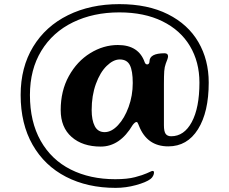

<svg xmlns="http://www.w3.org/2000/svg" viewBox="-20 -700 1111 930"><path d="M80 -240Q80 -374 140.5 -473.5Q201 -573 309.5 -626.5Q418 -680 558 -680Q696 -680 793.5 -631Q891 -582 941 -496Q991 -410 991 -300Q991 -157 939 -74Q887 9 795 9Q692 9 653 -91Q652 -94 649.5 -99.5Q647 -105 645.5 -107Q644 -109 641 -109Q634 -109 623 -95Q561 10 468 10Q380 10 327 -36.5Q274 -83 274 -167Q274 -260 313.5 -331.5Q353 -403 417 -442.5Q481 -482 551 -482Q652 -482 681 -398Q685 -388 693 -388Q698 -388 701 -392Q704 -396 704 -402Q704 -442 777 -442Q794 -442 794 -427Q794 -418 783 -392Q777 -376 775.5 -355Q774 -334 774 -292V-130Q774 -124 774 -93.5Q774 -63 782.5 -51.5Q791 -40 809 -40Q872 -40 909 -109Q946 -178 946 -300Q946 -400 900 -477Q854 -554 766.5 -597Q679 -640 558 -640Q432 -640 333.5 -592Q235 -544 180 -453.5Q125 -363 125 -240Q125 -110 177 -18Q229 74 322.5 121Q416 168 538 168Q597 168 634.5 158Q672 148 690.5 139.5Q709 131 714 129Q726 125 726 136Q726 143 721.5 152Q717 161 709 167Q688 183 639 196.5Q590 210 540 210Q404 210 300 156.5Q196 103 138 1.5Q80 -100 80 -240ZM487 -60Q520 -60 551.5 -93.5Q583 -127 603 -182Q623 -237 623 -298Q623 -357 609 -384.5Q595 -412 560 -412Q529 -412 497 -381Q465 -350 444.5 -293.5Q424 -237 424 -167Q424 -118 439 -89Q454 -60 487 -60Z"/></svg>

Font: Raigarh
Style: Bold
Weight: 700
Designer: jaikishan Patel
Foundry: MagicType
Version: Version 1.000